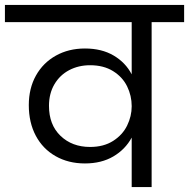

<svg xmlns="http://www.w3.org/2000/svg" viewBox="-47 -760 768 780"><path d="M701 -740V-670H569V0H488V-201Q462 -153 413.5 -124.5Q365 -96 298 -96Q231 -96 179 -125.5Q127 -155 98.5 -208.5Q70 -262 70 -333Q70 -401 99 -453Q128 -505 180 -534Q232 -563 298 -563Q366 -563 414.5 -534.5Q463 -506 488 -458V-670H-27V-740ZM319 -163Q374 -163 412.5 -187.5Q451 -212 469.5 -250Q488 -288 488 -328V-329Q488 -371 469.5 -409Q451 -447 412.5 -471Q374 -495 319 -495Q272 -495 234 -475Q196 -455 174 -417.5Q152 -380 152 -330Q152 -253 199 -208Q246 -163 319 -163Z"/></svg>

Font: Fz Poppins
Style: Regular
Weight: 400
Designer: Ninad Kale (Devanagari), Jonny Pinhorn (Latin)
Foundry: Indian Type Foundry
Version: Vit hóa bi Vntype.Com & FontZin.Com